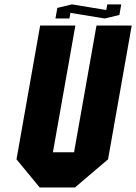

<svg xmlns="http://www.w3.org/2000/svg" viewBox="-20 -832 604 852"><path d="M158.2 -718.8H314.5L214.8 -156.2H308.6L408.2 -718.8H564.5L459.5 -125L312.5 0H156.2L53.2 -125ZM292.5 -774.9 288.1 -750H226.1L234.4 -796.9L299.3 -812.5L451.7 -787.6L456.1 -812.5H518.1L509.8 -765.6L444.8 -750Z"/></svg>

Font: Signwood
Style: Italic
Weight: 400
Italic angle: -10°
Designer: GGBotNet
Foundry: GGBotNet
Version: 0.95